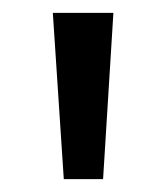

<svg xmlns="http://www.w3.org/2000/svg" viewBox="-20 -871 258 298"><path d="M79 -593H140L156 -851H62Z"/></svg>

Font: Noto Sans Tamil UI ExtraCondensed
Style: Regular
Weight: 400
Width: 2
Designer: Jelle Bosma - Monotype Design Team
Foundry: Monotype Imaging Inc.
Version: Version 2.004